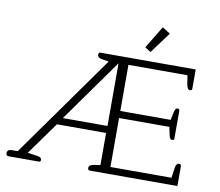

<svg xmlns="http://www.w3.org/2000/svg" viewBox="-93 -1019 1298 1131"><g transform="rotate(10 555.5 -453.0)"><path d="M745 -750 838 -876 791 -906 710 -772ZM26 0H210C217 0 220 -5 220 -11C220 -22 214 -28 197 -31L136 -40L276 -235H570V-43L532 -37C512 -34 502 -27 502 -13C502 -5 507 0 513 0H1038V-118C1038 -125 1034 -131 1026 -131C1014 -131 1006 -122 1003 -98L995 -42H630V-335H931L941 -287C945 -268 951 -262 960 -262C968 -262 972 -266 972 -273V-438C972 -445 968 -450 960 -450C951 -450 945 -443 941 -424L931 -377H630V-653H983L991 -602C995 -579 1002 -569 1013 -569C1022 -569 1025 -574 1025 -581V-695H455C449 -695 444 -690 444 -682C444 -668 454 -661 473 -658L512 -652L76 -39H41C23 -39 13 -31 13 -17C13 -7 18 0 26 0ZM304 -277 571 -652V-277Z"/></g></svg>

Font: Maitree Light
Style: Regular
Weight: 300
Designer: CadsonDemak Team
Foundry: CadsonDemak
Version: Version 1.000;PS 001.000;hotconv 1.0.88;makeotf.lib2.5.64775